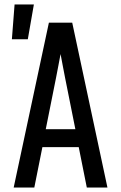

<svg xmlns="http://www.w3.org/2000/svg" viewBox="-20 -836 540 856"><path d="M41 0 198 -735H302L459 0H367L331 -180H169L133 0ZM316 -260 270 -490Q265 -516 260 -542Q255 -568 250 -595Q245 -568 240 -542Q235 -516 230 -490L184 -260ZM33 -661 45 -816H131L104 -661Z"/></svg>

Font: Iosevka Medium
Style: Regular
Weight: 500
Monospace: yes
Designer: Belleve Invis
Foundry: Belleve Invis
Version: Version 32.5.0; ttfautohint (v1.8.4)